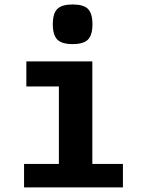

<svg xmlns="http://www.w3.org/2000/svg" viewBox="-20 -818 640 838"><path d="M95 -550H383V-102.5H516.5V0H85V-102.5H237V-440.5H95ZM210.5 -712Q210.5 -759.5 230.2 -779Q250 -798.5 297 -798.5Q344.5 -798.5 364 -779Q383.5 -759.5 383.5 -712Q383.5 -665 364 -645.2Q344.5 -625.5 297 -625.5Q250 -625.5 230.2 -645.2Q210.5 -665 210.5 -712Z"/></svg>

Font: JuliaMono ExtraBold
Style: Regular
Weight: 800
Monospace: yes
Designer: cormullion
Foundry: corm
Version: Version 0.055; ttfautohint (v1.8.4)